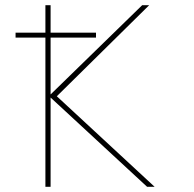

<svg xmlns="http://www.w3.org/2000/svg" viewBox="-20 -720 746 740"><path d="M40 -575H155V0H175V-344L547 0H576L199 -349L555 -700H528L175 -356V-575H350V-594H175V-700H155V-594H40Z"/></svg>

Font: Chess Sans Thin
Style: Regular
Weight: 100
Designer: Wolf Bōese
Foundry: Wolf Bōese
Version: Version 7.223;Glyphs 3.3 (3306)